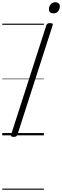

<svg xmlns="http://www.w3.org/2000/svg" viewBox="-20 -1206 553 1711"><path d="M102 14Q88 14 81.5 9Q75 4 79 -6L393 -981Q397 -991 404 -995.5Q411 -1000 426 -1000Q441 -1000 447 -995.5Q453 -991 449 -980L135 -5Q131 4 124.5 9Q118 14 102 14ZM456 -1087Q438 -1087 427 -1096Q416 -1105 416 -1123Q416 -1147 431 -1166.5Q446 -1186 473 -1186Q490 -1186 501.5 -1177Q513 -1168 513 -1150Q513 -1126 499 -1106.5Q485 -1087 456 -1087ZM0 475H371V485H0ZM0 -20H371V0H0ZM0 -505H371V-500H0ZM0 -995H371V-985H0Z"/></svg>

Font: Playwrite CZ Guides
Style: Regular
Weight: 400
Designer: Veronika Burian, José Scaglione
Foundry: TypeTogether
Version: Version 1.003